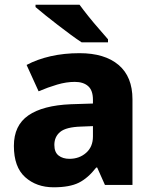

<svg xmlns="http://www.w3.org/2000/svg" viewBox="-20 -786 653 816"><path d="M318 -560Q425 -560 484 -510Q543 -460 543 -364V0H426L393 -74H389Q354 -29 315 -9.5Q276 10 208 10Q135 10 87 -33Q39 -76 39 -166Q39 -253 100.5 -295.5Q162 -338 281 -343L375 -346V-362Q375 -402 354.5 -420Q334 -438 298 -438Q262 -438 223 -426.5Q184 -415 144 -398L93 -510Q138 -534 195 -547Q252 -560 318 -560ZM324 -248Q261 -246 236 -225.5Q211 -205 211 -170Q211 -139 229 -125Q247 -111 275 -111Q317 -111 346 -136.5Q375 -162 375 -206V-250ZM318 -766Q334 -744 356 -716.5Q378 -689 400.5 -663.5Q423 -638 439 -619V-606H327Q307 -619 280.5 -638.5Q254 -658 225.5 -680Q197 -702 172 -722Q147 -742 131 -756V-766Z"/></svg>

Font: Noto Sans Kannada ExtraBold
Style: Regular
Weight: 800
Designer: Jelle Bosma - Monotype Design Team
Foundry: Monotype Imaging Inc.
Version: Version 2.005; ttfautohint (v1.8.4.7-5d5b)